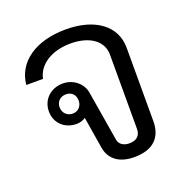

<svg xmlns="http://www.w3.org/2000/svg" viewBox="-117 -733 824 852"><g transform="rotate(-20 295.0 -307.5)"><path d="M376 11C463 11 509 -32 509 -110V-457C509 -561 420 -626 283 -626C138 -626 44 -558 34 -454H113C126 -518 192 -560 281 -560C371 -560 429 -518 429 -454V-103C429 -72 411 -54 376 -54C348 -54 328 -68 325 -91L286 -326C279 -370 238 -405 188 -405C132 -405 88 -366 88 -309C88 -254 129 -215 186 -215C202 -215 219 -221 228 -228L252 -81C261 -21 306 11 376 11ZM139 -310C139 -337 158 -355 185 -355C211 -355 229 -337 229 -310C229 -284 211 -264 185 -264C158 -264 139 -284 139 -310Z"/></g></svg>

Font: TPK Tissa Web Quiz
Style: Regular
Weight: 400
Designer: Jacques Le Bailly, Suppakit Chalermlarp | Katatrad Co.,Ltd.
Foundry: Jacques Le Bailly, Cadson Demak Co.,Ltd.
Version: Version 5.000;Glyphs 3.1.2 (3151)